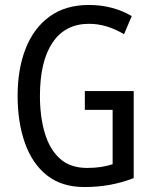

<svg xmlns="http://www.w3.org/2000/svg" viewBox="-20 -744 616 774"><path d="M322 -377H519V-26Q472 -8 423.5 1Q375 10 320 10Q229 10 169.5 -37Q110 -84 80.5 -167.5Q51 -251 51 -358Q51 -466 83.5 -548.5Q116 -631 180 -677.5Q244 -724 339 -724Q387 -724 430.5 -712.5Q474 -701 511 -679L480 -606Q447 -626 411.5 -637Q376 -648 339 -648Q243 -648 192 -572.5Q141 -497 141 -357Q141 -274 160.5 -208Q180 -142 221.5 -104.5Q263 -67 331 -67Q362 -67 387.5 -71Q413 -75 434 -82V-301H322Z"/></svg>

Font: Avrile Sans Condensed
Style: Regular
Weight: 400
Width: 3
Designer: Monotype Design Team
Foundry: Monotype Imaging Inc.
Version: Version 2.001;September 10, 2019;FontCreator 11.5.0.2425 64-